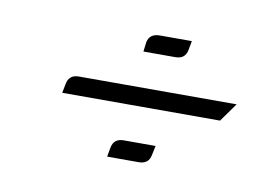

<svg xmlns="http://www.w3.org/2000/svg" viewBox="-39 -335 456 327"><g transform="rotate(10 188.5 -171.5)"><path d="M162.1 -62 165 -78.1Q168 -94.2 185.1 -94.2H240.2L236.8 -78.1Q233.9 -62 216.8 -62ZM191.9 -249 193.8 -265.1Q196.8 -280.8 214.8 -280.8H270L267.1 -265.1Q264.2 -249 247.1 -249ZM67.9 -155.8 70.8 -170.9Q73.7 -188 90.8 -188H363.8L340.8 -155.8Z"/></g></svg>

Font: Hhenum
Style: Italic
Weight: 400
Designer: T. Christopher White
Version: Version 1.0